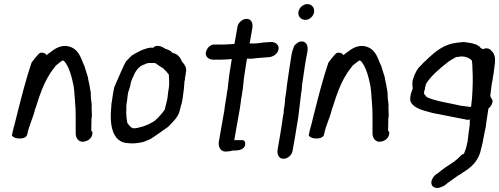

<svg xmlns="http://www.w3.org/2000/svg" viewBox="-20 -696 2434 936"><path d="M38 -34C47 -27 54 -21 72 -21C80 -20 109 -21 113 -41C121 -84 140 -117 151 -163L157 -180C174 -236 194 -289 220 -331C229 -347 241 -361 253 -377L277 -396C279 -398 283 -399 285 -401H288C290 -400 291 -399 294 -397C318 -368 330 -321 339 -276L342 -251C343 -234 345 -215 346 -198C350 -155 349 -111 349 -64V-46C349 -29 357 -8 380 -5H381C403 -5 426 -18 430 -41C431 -46 433 -52 425 -59C425 -75 426 -96 426 -115L428 -133C428 -152 426 -168 427 -185V-187C424 -205 422 -229 422 -250V-251L421 -252C419 -262 418 -271 416 -282L409 -314L410 -315C404 -336 397 -355 391 -376V-377H390C375 -409 367 -451 324 -467C291 -480 258 -466 236 -449C235 -448 229 -444 225 -441L214 -433C212 -432 212 -431 208 -427C203 -435 192 -441 178 -439H177C166 -436 135 -391 134 -391C106 -309 84 -220 61 -130L51 -89C48 -77 43 -63 41 -50Z M527 -213C524 -196 522 -182 522 -170C515 -102 521 1 607 2C625 4 641 3 658 0C679 -2 695 -10 711 -17C722 -22 800 -78 800 -78C817 -97 841 -116 853 -146L854 -151C858 -160 860 -174 863 -184L864 -185C865 -190 867 -196 868 -203L871 -221C873 -232 873 -242 875 -251V-252C876 -262 878 -270 878 -282C879 -287 879 -295 879 -300L881 -304V-305C882 -310 881 -314 882 -317C884 -323 885 -333 886 -342C893 -368 876 -385 867 -396C860 -414 847 -434 821 -438C811 -451 798 -454 786 -458V-459H785C782 -460 749 -486 726 -463H721L716 -464H715C679 -459 648 -441 622 -425C618 -422 593 -395 593 -395C588 -389 537 -271 537 -271C533 -253 530 -234 527 -213ZM605 -246C608 -255 611 -266 615 -277V-279C617 -293 623 -311 629 -322L630 -323C640 -351 659 -374 681 -381H682C690 -384 696 -388 698 -388H700C704 -389 708 -389 713 -389H728C732 -389 733 -389 737 -388C742 -384 750 -381 753 -377L772 -365H773C778 -360 788 -351 793 -345C796 -341 798 -338 803 -333C804 -311 807 -287 802 -259L801 -257C799 -244 798 -235 797 -223L794 -205C793 -202 792 -200 791 -193C788 -184 786 -173 784 -165V-163C772 -145 752 -122 733 -106C729 -104 724 -101 719 -98L704 -90C700 -88 692 -85 687 -83H686C682 -81 677 -79 672 -78H671C657 -74 642 -69 627 -71C625 -72 623 -73 617 -77C611 -83 607 -89 601 -96C597 -116 594 -140 596 -166V-167C595 -179 597 -194 600 -209V-210C601 -223 603 -235 605 -246Z M983 -435C984 -415 1001 -405 1022 -405H1056C1075 -405 1091 -407 1110 -408C1109 -400 1106 -387 1104 -370C1098 -337 1093 -296 1090 -264C1088 -252 1085 -240 1084 -226L1080 -203L1079 -195C1077 -184 1075 -173 1074 -160L1047 -6C1043 17 1053 43 1080 43C1092 43 1103 41 1115 38C1129 37 1165 41 1175 12V10C1177 0 1174 -13 1160 -13H1122L1149 -165C1150 -175 1152 -187 1154 -199V-200C1154 -207 1156 -216 1158 -226C1160 -239 1162 -253 1164 -266C1165 -277 1167 -294 1169 -313C1172 -329 1173 -345 1176 -360C1179 -380 1182 -399 1184 -410H1210C1236 -414 1258 -414 1286 -417C1307 -417 1333 -430 1338 -456C1342 -477 1321 -494 1299 -491C1295 -491 1288 -491 1282 -490C1263 -490 1238 -484 1219 -484H1197L1210 -558C1214 -579 1208 -604 1182 -604C1163 -604 1142 -587 1138 -567L1123 -482C1107 -481 1089 -479 1073 -479H1021C999 -476 986 -456 983 -438Z M1435 -639C1431 -617 1447 -599 1469 -599C1489 -599 1508 -617 1511 -636C1515 -658 1500 -676 1478 -676C1458 -676 1439 -659 1435 -639ZM1401 -428C1393 -382 1387 -335 1380 -289C1378 -277 1377 -265 1376 -255L1374 -241L1370 -216C1369 -201 1368 -183 1365 -168L1364 -167C1364 -161 1363 -154 1363 -146L1359 -125C1355 -94 1350 -64 1345 -34L1334 29C1330 49 1334 78 1362 78C1382 78 1402 61 1406 41L1419 -33C1424 -64 1429 -95 1434 -125L1436 -141C1437 -145 1438 -152 1438 -158C1440 -170 1441 -187 1443 -198V-199C1444 -210 1446 -220 1447 -233C1448 -241 1449 -250 1451 -259V-260C1451 -267 1452 -275 1453 -285C1460 -328 1465 -372 1473 -415L1478 -440C1482 -460 1482 -494 1450 -494C1434 -494 1425 -483 1416 -475C1409 -461 1404 -444 1401 -428Z M1485 -34C1494 -27 1501 -21 1519 -21C1527 -20 1556 -21 1560 -41C1568 -84 1587 -117 1598 -163L1604 -180C1621 -236 1641 -289 1667 -331C1676 -347 1688 -361 1700 -377L1724 -396C1726 -398 1730 -399 1732 -401H1735C1737 -400 1738 -399 1741 -397C1765 -368 1777 -321 1786 -276L1789 -251C1790 -234 1792 -215 1793 -198C1797 -155 1796 -111 1796 -64V-46C1796 -29 1804 -8 1827 -5H1828C1850 -5 1873 -18 1877 -41C1878 -46 1880 -52 1872 -59C1872 -75 1873 -96 1873 -115L1875 -133C1875 -152 1873 -168 1874 -185V-187C1871 -205 1869 -229 1869 -250V-251L1868 -252C1866 -262 1865 -271 1863 -282L1856 -314L1857 -315C1851 -336 1844 -355 1838 -376V-377H1837C1822 -409 1814 -451 1771 -467C1738 -480 1705 -466 1683 -449C1682 -448 1676 -444 1672 -441L1661 -433C1659 -432 1659 -431 1655 -427C1650 -435 1639 -441 1625 -439H1624C1613 -436 1582 -391 1581 -391C1553 -309 1531 -220 1508 -130L1498 -89C1495 -77 1490 -63 1488 -50Z M1994 -312C1988 -295 1991 -276 1992 -264C1989 -256 1984 -244 1982 -234C1980 -222 1977 -205 1984 -196C1996 -176 2020 -165 2046 -157L2090 -145C2147 -134 2201 -123 2258 -112L2260 -111C2264 -113 2265 -113 2271 -113C2268 -92 2273 -102 2268 -75V-74C2268 -67 2266 -61 2265 -53V-52C2263 -35 2261 -20 2259 -2C2259 -2 2258 -1 2257 3C2256 10 2255 15 2253 20V22C2251 31 2247 38 2242 53C2241 54 2234 57 2230 59L2228 61C2216 74 2206 83 2191 94C2167 109 2139 128 2115 148L2103 156C2087 170 2072 199 2093 215C2112 228 2136 214 2146 209C2166 192 2190 177 2213 160C2221 156 2231 150 2238 144C2276 121 2315 88 2325 30C2327 25 2329 18 2330 10C2332 5 2332 2 2333 -1L2335 -13C2337 -26 2345 -62 2348 -77C2351 -92 2349 -88 2351 -101L2354 -120C2358 -145 2358 -144 2361 -167C2367 -172 2375 -179 2379 -192C2383 -201 2382 -210 2375 -217L2370 -228C2372 -246 2375 -266 2377 -285L2379 -294C2385 -326 2389 -358 2393 -390C2395 -411 2392 -433 2378 -446C2371 -455 2357 -467 2334 -456C2329 -459 2319 -464 2318 -469C2312 -471 2311 -474 2304 -478H2303C2290 -483 2277 -487 2262 -488C2254 -490 2245 -491 2237 -491H2235C2229 -490 2223 -489 2218 -489H2217C2210 -488 2202 -487 2196 -486C2151 -479 2113 -453 2084 -427C2075 -419 2066 -411 2056 -401C2049 -395 2041 -388 2033 -378C2013 -361 2002 -336 1994 -312ZM2048 -252 2051 -259 2052 -269C2053 -273 2055 -277 2056 -283C2056 -284 2056 -286 2060 -292C2072 -310 2087 -327 2103 -342C2122 -360 2141 -376 2162 -392C2174 -402 2186 -407 2204 -418C2211 -419 2212 -419 2215 -419H2217C2219 -420 2224 -420 2230 -421C2250 -421 2268 -413 2279 -403C2282 -395 2282 -387 2283 -370V-366C2286 -314 2285 -276 2281 -216C2280 -208 2279 -199 2278 -189C2278 -188 2277 -175 2276 -175H2270C2268 -175 2263 -176 2256 -177C2240 -179 2225 -180 2212 -184H2211L2183 -190C2138 -199 2093 -207 2060 -223L2052 -233C2048 -236 2046 -239 2048 -252Z"/></svg>

Font: Scribbler
Style: ExBdIta
Weight: 800
Designer: Mew Too
Foundry: Cannot Into Space Fonts
Version: Version 1.001